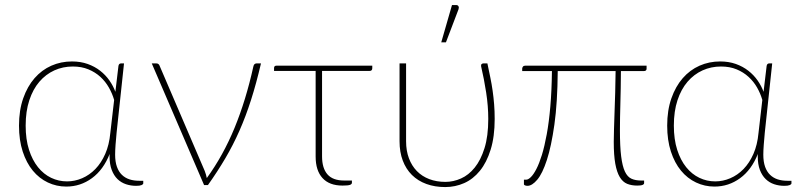

<svg xmlns="http://www.w3.org/2000/svg" viewBox="-20 -750 3238 778"><path d="M442.5 -345Q435 -371 421.2 -395.2Q407.5 -419.5 386.8 -438.5Q366 -457.5 338.2 -469Q310.5 -480.5 275 -480.5Q235 -480.5 200.2 -464.8Q165.5 -449 139.5 -418.8Q113.5 -388.5 98.8 -343.8Q84 -299 84 -241Q84 -185.5 97.5 -143.2Q111 -101 134 -72.5Q157 -44 187.2 -29.5Q217.5 -15 251.5 -15Q283 -15 312.8 -27.8Q342.5 -40.5 366.5 -65.2Q390.5 -90 406.5 -126.5Q422.5 -163 427 -211ZM560.5 -17.5V-7Q560.5 -3 553.5 0Q546.5 3 531.5 3Q510 3 490.5 -3.5Q471 -10 456.2 -24.2Q441.5 -38.5 432.8 -61.2Q424 -84 424 -116Q424 -118.5 424 -121.2Q424 -124 424.5 -126.5Q399 -62 352.5 -28Q306 6 248.5 6Q209 6 174 -10.5Q139 -27 113 -58.5Q87 -90 72 -136Q57 -182 57 -241Q57 -303 74 -351.5Q91 -400 120 -433.2Q149 -466.5 188 -483.8Q227 -501 271.5 -501Q306.5 -501 335.2 -490.8Q364 -480.5 386 -463.2Q408 -446 423.5 -423.8Q439 -401.5 447.5 -378L460 -483Q462 -493 470 -493H482.5L452.5 -212.5Q450 -187 448.2 -163.2Q446.5 -139.5 446.5 -123.5Q446.5 -94.5 453.8 -74.2Q461 -54 474 -41.5Q487 -29 504.8 -23.2Q522.5 -17.5 544 -17.5Z M1037.5 -493Q1018.5 -411.5 997.2 -345Q976 -278.5 950.2 -220.2Q924.5 -162 893 -108.5Q861.5 -55 822.5 0H807L595 -493H614Q619.5 -493 622.5 -490Q625.5 -487 626.5 -484L809.5 -57.5Q812.5 -50 814.5 -42.8Q816.5 -35.5 818 -28.5Q884.5 -120 930.5 -232Q976.5 -344 1006.5 -480Q1008 -487.5 1011.5 -490.2Q1015 -493 1019 -493Z M1488.5 -473.5Q1488.5 -462.5 1477 -462.5H1285V-116.5Q1285 -68.5 1306.8 -43.5Q1328.5 -18.5 1374.5 -18.5H1406V-9.5Q1406 -4 1398.5 -1Q1391 2 1368 2Q1314.5 2 1286.8 -28.5Q1259 -59 1259 -115.5V-462.5H1090.5V-474.5Q1090.5 -484 1101 -484H1488.5Z M1955 -493Q1961.5 -462 1967 -435.2Q1972.5 -408.5 1976.2 -382Q1980 -355.5 1982.2 -327.8Q1984.5 -300 1984.5 -268Q1984.5 -196 1968.2 -143.8Q1952 -91.5 1924.5 -57.8Q1897 -24 1860.8 -8Q1824.5 8 1784 8Q1742 8 1707.8 -4.5Q1673.5 -17 1649.2 -41Q1625 -65 1612 -99.5Q1599 -134 1599 -177.5V-493H1625.5V-177.5Q1625.5 -139 1637 -108.5Q1648.5 -78 1669.2 -56.8Q1690 -35.5 1719.5 -24.2Q1749 -13 1785 -13Q1817 -13 1848 -26.8Q1879 -40.5 1903.5 -70.8Q1928 -101 1943.2 -149.5Q1958.5 -198 1958.5 -268Q1958.5 -320 1950 -375Q1941.5 -430 1929.5 -481.5Q1928.5 -487.5 1931.5 -490.2Q1934.5 -493 1938 -493ZM1768 -578.5 1811.5 -729.5H1829Q1835 -729.5 1837.8 -724.5Q1840.5 -719.5 1838 -712.5L1787 -578.5Z M2600 -471.5Q2600 -462 2588.5 -462H2496Q2496 -424 2495.2 -391.5Q2494.5 -359 2493.8 -330Q2493 -301 2492.5 -274.5Q2492 -248 2492 -222Q2492 -156.5 2497 -116.5Q2502 -76.5 2512.2 -54.8Q2522.5 -33 2538.8 -25.8Q2555 -18.5 2577.5 -18.5H2590V-8Q2590 -3.5 2583.8 -0.8Q2577.5 2 2562 2Q2539 2 2521.2 -5.2Q2503.5 -12.5 2491.5 -32.2Q2479.5 -52 2473.2 -86.5Q2467 -121 2467 -175Q2467 -197 2468 -227.5Q2469 -258 2470.2 -295Q2471.5 -332 2472.8 -374.2Q2474 -416.5 2474.5 -462H2240Q2239 -334 2226.5 -245.5Q2214 -157 2196 -101.8Q2178 -46.5 2157 -21.8Q2136 3 2117.5 3Q2112 3 2107.5 1.2Q2103 -0.5 2103 -3.5V-22H2112.5Q2120.5 -22 2131.2 -32.5Q2142 -43 2153.5 -65.2Q2165 -87.5 2175.8 -122.2Q2186.5 -157 2195.5 -206Q2204.5 -255 2210 -318.5Q2215.5 -382 2216.5 -462H2096V-472Q2096 -476 2099 -480Q2102 -484 2109 -484H2600Z M3069 -345Q3061.5 -371 3047.8 -395.2Q3034 -419.5 3013.2 -438.5Q2992.5 -457.5 2964.8 -469Q2937 -480.5 2901.5 -480.5Q2861.5 -480.5 2826.8 -464.8Q2792 -449 2766 -418.8Q2740 -388.5 2725.2 -343.8Q2710.5 -299 2710.5 -241Q2710.5 -185.5 2724 -143.2Q2737.5 -101 2760.5 -72.5Q2783.5 -44 2813.8 -29.5Q2844 -15 2878 -15Q2909.5 -15 2939.2 -27.8Q2969 -40.5 2993 -65.2Q3017 -90 3033 -126.5Q3049 -163 3053.5 -211ZM3187 -17.5V-7Q3187 -3 3180 0Q3173 3 3158 3Q3136.5 3 3117 -3.5Q3097.5 -10 3082.8 -24.2Q3068 -38.5 3059.2 -61.2Q3050.5 -84 3050.5 -116Q3050.5 -118.5 3050.5 -121.2Q3050.5 -124 3051 -126.5Q3025.5 -62 2979 -28Q2932.5 6 2875 6Q2835.5 6 2800.5 -10.5Q2765.5 -27 2739.5 -58.5Q2713.5 -90 2698.5 -136Q2683.5 -182 2683.5 -241Q2683.5 -303 2700.5 -351.5Q2717.5 -400 2746.5 -433.2Q2775.5 -466.5 2814.5 -483.8Q2853.5 -501 2898 -501Q2933 -501 2961.8 -490.8Q2990.5 -480.5 3012.5 -463.2Q3034.5 -446 3050 -423.8Q3065.5 -401.5 3074 -378L3086.5 -483Q3088.5 -493 3096.5 -493H3109L3079 -212.5Q3076.5 -187 3074.8 -163.2Q3073 -139.5 3073 -123.5Q3073 -94.5 3080.2 -74.2Q3087.5 -54 3100.5 -41.5Q3113.5 -29 3131.2 -23.2Q3149 -17.5 3170.5 -17.5Z"/></svg>

Font: Lato 2
Style: Regular
Weight: 200
Designer: Lukasz Dziedzic with Adam Twardoch and Botio Nikoltchev
Foundry: tyPoland Lukasz Dziedzic
Version: Version 2.015; 2015-08-06; http://www.latofonts.com/